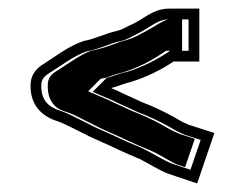

<svg xmlns="http://www.w3.org/2000/svg" viewBox="-20 -472 567 446"><path d="M175 -377C138.1 -364.7 107.2 -339.5 76 -320C60 -308.7 51.7 -294.2 51 -276.5C49.1 -226.5 79.2 -200.5 115 -190C126.7 -186.1 141.1 -177.9 152 -173L176 -161C194 -151.3 210.1 -145.3 230 -136L258 -123C273.6 -115.8 288.8 -109.1 304 -103C326.1 -92 349.8 -76.1 372 -68L438 -46L478 -163L419 -182C405.9 -187.6 400.6 -190 386 -199C359.1 -213.9 337.4 -224.1 309 -235L281 -248C270.3 -252.7 261 -257 253 -261L239 -267L240 -268C249.1 -269.8 271.4 -279.2 282 -281C319.5 -292.5 352.9 -308.9 383 -329H443V-452H373C344.8 -452 326 -438.5 306 -426L292 -418C276.3 -411.5 267 -404 251 -400C227.8 -395.4 197.1 -380.2 175 -377ZM181 -352.6C210.9 -357.9 237.6 -371.8 255.9 -375.5C278.4 -380 290.2 -390.2 303.1 -395.5L318.8 -404.5C341.1 -418.5 353.3 -427 373 -427H418V-354H375.4C345.6 -334.1 312.6 -316.8 276 -305.3C252.7 -300.4 240 -293.5 227.7 -291L195.2 -258.6L242.5 -238.3C251 -234 260.6 -229.6 270.7 -225.2L299.2 -212C326.8 -201.4 348.2 -191.4 373.4 -177.4C389.7 -167.4 396.4 -164.5 410.2 -158.6L446.1 -147L422.4 -77.6L380.2 -91.6C361.5 -98.6 339.2 -113.3 315.2 -125.4C300.5 -132.7 284.4 -138.4 268.5 -145.7L240.6 -158.7C219.4 -168.5 204.5 -174.1 187.5 -183.2L162.8 -195.6C152.2 -200.4 139.1 -208.3 122.5 -213.9C93.2 -222.5 74.6 -238.6 76 -275.6C76.3 -285.1 80.1 -292.1 89.9 -299.2C122.6 -319.7 151.1 -342.1 181 -352.6ZM190.3 -353.7C165.7 -344.5 138.2 -323.7 105.3 -303C97.2 -297 91.5 -288.8 91 -275.9C89.3 -232.4 113.5 -218.1 132 -212.6C151.7 -206.8 167.5 -196.9 176.3 -192.9L201.6 -180.2C217.8 -171.5 231.8 -166.3 253.9 -156L281.8 -143.1C296.9 -136.1 311.4 -129.7 325.6 -124.1C351.6 -113.6 376 -95.7 391.5 -89.8L410 -83.7L432.5 -149.5L398.4 -160.5C384.3 -166.6 374.8 -170.8 358.7 -180.7C334.3 -194.3 313.4 -204 286.5 -214.3L257.6 -227.7C247.9 -232 238.3 -236.4 229.2 -240.9L184.8 -259.9L213.8 -289L227.1 -291.7C231.9 -293.1 247.6 -299.9 266.9 -304.2C297.7 -314 327.1 -328.3 353.8 -346.1L365.7 -354H403V-427H373C367.1 -427 356.7 -422.3 333.7 -407.9L316.7 -398.3C305.2 -393.4 295.5 -384.2 265.9 -376.8C251.2 -373.1 227.7 -361 190.3 -353.7Z"/></svg>

Font: Tape
Style: Regular
Weight: 500
Foundry: Cannot Into Space Fonts
Version: Version 0.97